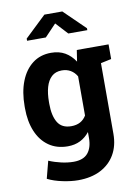

<svg xmlns="http://www.w3.org/2000/svg" viewBox="-103 -829 792 1108"><g transform="rotate(-10 292.5 -274.5)"><path d="M263.7 213.4Q223.6 213.4 173.8 203.1Q124 192.9 85.9 173.8L112.3 72.3Q146.5 86.9 184.8 95.5Q223.1 104 256.3 104Q313.5 104 340.1 72.3Q366.7 40.5 366.7 -16.1V-50.8Q343.3 -21 311.5 -5.4Q279.8 10.3 238.8 10.3Q174.3 10.3 127.9 -22.2Q81.5 -54.7 57.1 -113.3Q32.7 -171.9 32.7 -249.5V-259.8Q32.7 -343.3 57.1 -405.8Q81.5 -468.3 127 -503.2Q172.4 -538.1 235.8 -538.1Q283.2 -538.1 317.4 -518.3Q351.6 -498.5 375.5 -461.9L385.7 -528.3H509.8V-15.6Q509.8 54.2 480.2 105.5Q450.7 156.7 395.5 185.1Q340.3 213.4 263.7 213.4ZM278.8 -100.6Q309.1 -100.6 331.1 -112.5Q353 -124.5 366.7 -147.5V-377Q353 -400.9 330.8 -414.1Q308.6 -427.2 279.3 -427.2Q242.7 -427.2 219.7 -406Q196.8 -384.8 186 -347.4Q175.3 -310.1 175.3 -259.8V-249.5Q175.3 -180.2 199.2 -140.4Q223.1 -100.6 278.8 -100.6ZM491.7 -425.3 429.7 -528.3H571.8V-442.4ZM112.3 -630.4V-643.1L236.8 -761.7H341.8L465.3 -641.6V-630.4H354L289.1 -700.7L222.2 -630.4Z"/></g></svg>

Font: Roboto Slab LO
Style: Bold
Weight: 700
Designer: Google
Version: Version 2.000